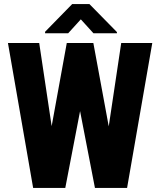

<svg xmlns="http://www.w3.org/2000/svg" viewBox="-20 -922 787 942"><path d="M193.8 -85 307.6 -710.9H385.7L422.9 -636.7L300.3 0H214.8ZM172.4 -710.9 266.6 -82 239.7 0H142.6L19 -710.9ZM481 -85 574.7 -710.9H727.1L603.5 0H507.3ZM438 -710.9 554.2 -81.5 531.2 0H445.8L322.3 -637.7L360.8 -710.9ZM418.9 -901.9 553.7 -764.6V-758.8H438.5L376.5 -827.1L314.5 -758.8H201.2V-766.1L334 -901.9Z"/></svg>

Font: Roboto Condensed ExtraBold
Style: Regular
Weight: 800
Designer: Christian Robertson
Foundry: Google
Version: Version 3.008; 2023